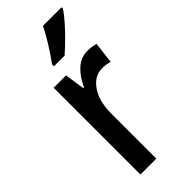

<svg xmlns="http://www.w3.org/2000/svg" viewBox="-248 -805 845 845"><g transform="rotate(-45 174.5 -383.0)"><path d="M288 -550Q314 -550 338 -543L326 -443Q306 -450 279 -450Q231 -450 199 -403.5Q167 -357 167 -281V0H68V-540H145L159 -447H164Q183 -491 214.5 -520.5Q246 -550 288 -550ZM343 -757Q330 -737 305 -708.5Q280 -680 252 -652.5Q224 -625 202 -606H136V-618Q162 -654 186.5 -693Q211 -732 227 -766H343Z"/></g></svg>

Font: Noto Sans Hebrew Condensed Medium
Style: Regular
Weight: 500
Width: 3
Designer: Monotype Design Team
Foundry: Monotype Imaging Inc.
Version: Version 2.004; ttfautohint (v1.8.4.7-5d5b)